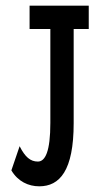

<svg xmlns="http://www.w3.org/2000/svg" viewBox="-20 -643 353 675"><path d="M118 12C190 12 239 -43 239 -210V-541H292V-623H84V-541H157V-211C157 -110 139 -75 113 -75C87 -75 68 -91 49 -129L20 -44C43 -5 80 12 118 12Z"/></svg>

Font: Inconsolata ExtraCondensed
Style: Bold
Weight: 700
Width: 2
Monospace: yes
Designer: Raph Levien, Cyreal, Brenton Simpson
Foundry: Raph Levien, Cyreal, Google
Version: Version 3.100